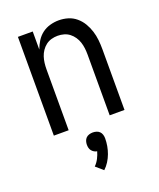

<svg xmlns="http://www.w3.org/2000/svg" viewBox="-143 -616 786 950"><g transform="rotate(-20 250.0 -141.0)"><path d="M64 0V-520H142V-425Q150 -447 162.5 -467Q175 -487 193.5 -501Q212 -515 235 -521.5Q258 -528 281 -528Q306 -528 329.5 -521Q353 -514 372 -498Q391 -482 403.5 -461Q416 -440 423.5 -416.5Q431 -393 433.5 -368.5Q436 -344 436 -320V0H358V-320Q358 -337 356 -353.5Q354 -370 349 -385.5Q344 -401 334.5 -415Q325 -429 312 -439Q299 -449 283 -453.5Q267 -458 250 -458Q233 -458 217 -453.5Q201 -449 188 -439Q175 -429 165.5 -415Q156 -401 151 -385.5Q146 -370 144 -353.5Q142 -337 142 -320V0ZM240 246 202 213Q216 199 225 181.5Q234 164 239 146Q231 145 223.5 140.5Q216 136 211 129.5Q206 123 204 115Q202 107 202 99Q202 89 205 79.5Q208 70 214.5 63.5Q221 57 230.5 54Q240 51 250 51Q260 51 269.5 54Q279 57 285.5 63.5Q292 70 295 79.5Q298 89 298 99Q298 119 294.5 139Q291 159 284 178Q277 197 266 214.5Q255 232 240 246Z"/></g></svg>

Font: Iosevka Term Curly
Style: Regular
Weight: 400
Designer: Belleve Invis
Foundry: Belleve Invis
Version: Version 32.3.0